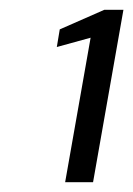

<svg xmlns="http://www.w3.org/2000/svg" viewBox="-20 -724 272 392"><path d="M113 -352 165 -647 96 -628 102 -664 193 -704H232L170 -352Z"/></svg>

Font: DM Sans 18pt Light
Style: Italic
Weight: 300
Italic angle: -10°
Designer: Colophon Foundry, Jonny Pinhorn
Foundry: Colophon Foundry
Version: Version 4.004;gftools[0.9.30]